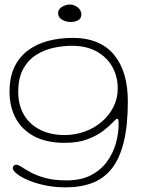

<svg xmlns="http://www.w3.org/2000/svg" viewBox="-20 -592 626 826"><path d="M262.5 214Q214 214 172.5 205Q131 196 100.2 182.8Q69.5 169.5 52.2 155.5Q35 141.5 35 131.5Q35 127 37 123.8Q39 120.5 42.2 118.5Q45.5 116.5 49.5 116.5Q58.5 116.5 73.8 126.8Q89 137 113.5 150.2Q138 163.5 175.5 173.8Q213 184 266.5 184Q328 184 370.8 162Q413.5 140 440 103.8Q466.5 67.5 478.5 24.5Q490.5 -18.5 490.5 -61Q490.5 -67.5 489.8 -71.8Q489 -76 487.8 -78.5Q486.5 -81 484 -81Q479 -81 464.8 -65.2Q450.5 -49.5 424.2 -29.2Q398 -9 357.2 6.8Q316.5 22.5 258.5 22.5Q180 22.5 127.2 -5.5Q74.5 -33.5 47.8 -83Q21 -132.5 21 -197.5Q21 -259.5 42 -303.5Q63 -347.5 100.5 -375.2Q138 -403 187.2 -416Q236.5 -429 292.5 -429Q353 -429 397.8 -410Q442.5 -391 471.8 -355Q501 -319 515.5 -269Q530 -219 530 -156.5Q530 -52.5 512.5 18.8Q495 90 461 133Q427 176 377.2 195Q327.5 214 262.5 214ZM258.5 -11Q303 -11 344 -25.8Q385 -40.5 417 -67.5Q449 -94.5 467.8 -131.2Q486.5 -168 486.5 -211.5Q486.5 -262.5 463.5 -304Q440.5 -345.5 396.5 -370.2Q352.5 -395 289 -395Q253 -395 212.8 -386.8Q172.5 -378.5 137.5 -357Q102.5 -335.5 80.5 -296.8Q58.5 -258 58.5 -197Q58.5 -139.5 83.2 -97.8Q108 -56 153 -33.5Q198 -11 258.5 -11ZM283.5 -497.5Q263 -497.5 246.5 -507.5Q230 -517.5 230 -536Q230 -546.5 237.5 -554.8Q245 -563 256.8 -567.8Q268.5 -572.5 280 -572.5Q292.5 -572.5 304 -566.8Q315.5 -561 322.8 -551.5Q330 -542 330 -530Q330 -512.5 316.2 -505Q302.5 -497.5 283.5 -497.5Z"/></svg>

Font: Gluten Thin Thin
Style: Regular
Weight: 250
Version: Version 1.300